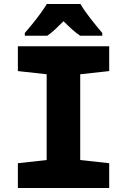

<svg xmlns="http://www.w3.org/2000/svg" viewBox="-20 -947 640 967"><path d="M70 0V-125L215 -141V-573L70 -589V-714H530V-589L384 -573V-141L530 -125V0ZM105 -781Q121 -799 142.5 -825.5Q164 -852 184 -879.5Q204 -907 216 -927H385Q405 -893 436 -853.5Q467 -814 495 -781V-767H384Q363 -781 343 -799Q323 -817 300 -840Q276 -816 257 -798.5Q238 -781 218 -767H105Z"/></svg>

Font: Noto Sans Mono Black
Style: Regular
Weight: 900
Designer: Monotype Design Team
Foundry: Monotype Imaging Inc.
Version: Version 2.014